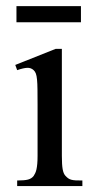

<svg xmlns="http://www.w3.org/2000/svg" viewBox="-20 -624 318 644"><path d="M37.6 0V-18.6Q62 -18.6 74 -21.7Q85.9 -24.9 92.8 -33.7Q95.7 -38.1 98.1 -43.2Q100.6 -48.3 102.3 -55.9Q104 -63.5 105 -74.5Q106 -85.4 106 -101.1V-273.4Q106 -303.2 105.7 -323.5Q105.5 -343.8 104.2 -356.9Q103 -370.1 100.3 -377.2Q97.7 -384.3 92.8 -388.7Q84 -397 71.3 -396.5Q58.6 -396 37.6 -388.7L31.2 -406.2L166.5 -460H187.5V-101.1Q187.5 -71.3 190.2 -56.4Q192.9 -41.5 199.2 -34.7Q204.1 -29.3 208.5 -26.1Q212.9 -22.9 219 -21.2Q225.1 -19.5 233.9 -19Q242.7 -18.6 256.3 -18.6V0ZM35.2 -549.3V-603.5H251.5V-549.3Z"/></svg>

Font: Doulos SIL Afr
Style: Regular
Weight: 400
Designer: Walt Agee, Victor Gaultney, Peter Martin, Debbi Hosken, Becca Hirsbrunner
Foundry: SIL International
Version: Version 5.000